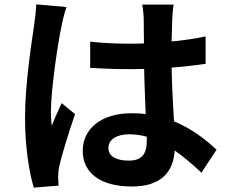

<svg xmlns="http://www.w3.org/2000/svg" viewBox="-20 -804 1040 875"><path d="M474 -130C474 -168 512 -192 569 -192C596 -192 623 -188 649 -181C649 -174 649 -168 649 -163C649 -104 628 -72 567 -72C514 -72 474 -89 474 -130ZM771 -783H628C632 -763 635 -732 635 -717C635 -696 636 -655 636 -606C613 -605 589 -605 566 -605C506 -605 448 -608 391 -614V-495C450 -491 507 -489 566 -489C589 -489 613 -489 637 -490C638 -419 642 -346 644 -284C624 -287 602 -288 579 -288C443 -288 357 -218 357 -117C357 -12 443 46 581 46C716 46 770 -22 776 -118C816 -91 856 -56 898 -17L967 -122C919 -166 856 -217 773 -251C769 -319 764 -399 762 -496C817 -500 869 -506 917 -513V-638C869 -628 817 -620 762 -615C763 -659 764 -696 765 -718C766 -740 768 -764 771 -783ZM283 -772 145 -784C144 -752 139 -714 135 -686C124 -609 94 -420 94 -269C94 -133 113 -19 134 51L247 42C246 28 245 11 245 1C245 -10 247 -32 250 -46C262 -100 294 -202 322 -284L261 -334C246 -300 229 -266 216 -231C213 -251 212 -276 212 -296C212 -396 245 -616 260 -683C263 -701 275 -752 283 -772Z"/></svg>

Font: Source Han Sans JP
Style: Bold
Weight: 700
Designer: Ryoko NISHIZUKA 西塚涼子 (kana, bopomofo & ideographs); Paul D. Hunt (Latin, Greek & Cyrillic); Sandoll Communications 산돌커뮤니
Foundry: Adobe
Version: Version 2.002;hotconv 1.0.116;makeotfexe 2.5.65601